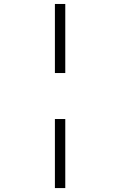

<svg xmlns="http://www.w3.org/2000/svg" viewBox="-20 -750 606 968"><path d="M256.8 -149.9H309.1V198.2H256.8ZM256.8 -730H309.1V-381.8H256.8Z"/></svg>

Font: New Heterodox Mono
Style: Book
Weight: 400
Designer: Hao Chi Kiang <hello@hckiang.com>, Alexey Kryukov <alexios@thessalonica.org.ru>
Version: Version 0.0.3